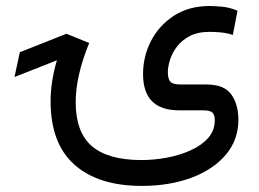

<svg xmlns="http://www.w3.org/2000/svg" viewBox="-20 -375 861 639"><path d="M276.9 -231.9Q231.9 -122.1 231.9 -35.2Q231.9 64.5 285.2 110.8Q338.4 157.2 449.2 157.7Q492.2 157.7 535.4 149.7Q578.6 141.6 614.7 125.2Q650.9 108.9 672.9 84Q694.8 59.1 694.8 25.4Q694.8 7.3 687 -0.2Q679.2 -7.8 656.2 -7.8H576.2Q456.1 -7.8 456.1 -128.4Q456.1 -187.5 482.7 -239Q509.3 -290.5 559.1 -322.8Q608.9 -355 677.7 -355Q691.9 -355 718 -352.8Q744.1 -350.6 770.5 -339.4L754.9 -258.8Q733.9 -265.6 712.9 -267.3Q691.9 -269 677.7 -269Q637.7 -269 610.8 -254.6Q584 -240.2 568.1 -218.8Q552.2 -197.3 545.4 -174.6Q538.6 -151.9 538.6 -134.8Q538.6 -113.3 546.6 -103.5Q554.7 -93.8 581.1 -93.8H668.9Q727.1 -93.3 750.2 -60.1Q773.4 -26.9 773.4 23.4Q773.4 90.8 731.2 140.4Q689 189.9 616.2 216.8Q543.5 243.7 451.7 243.7Q307.6 243.7 228 173.3Q148.4 103 148.4 -38.6Q148.4 -103 169.4 -174.3L28.3 -118.7L45.9 -201.2L201.2 -262.7Z"/></svg>

Font: Vazir UI
Style: Regular-UI
Weight: 400
Designer: Saber Rastikerdar
Foundry: Saber Rastikerdar
Version: Version 30.1.0